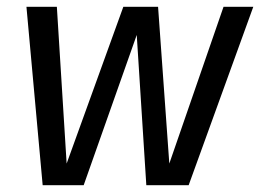

<svg xmlns="http://www.w3.org/2000/svg" viewBox="-20 -547 768 567"><path d="M537.1 0H412.1L383.8 -443.8L227.1 0H106L58.1 -526.9H147.9L176.8 -64L344.2 -526.9H446.8L480 -64L640.1 -526.9H728Z"/></svg>

Font: FiraSans-Italic
Style: Italic
Weight: 400
Italic angle: -8°
Designer: Carrois Corporate & Edenspiekermann AG
Foundry: Carrois Corporate GbR & Edenspiekermann AG
Version: Version 3.106;PS 003.106;hotconv 1.0.70;makeotf.lib2.5.58329